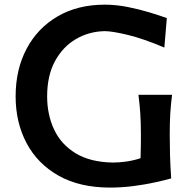

<svg xmlns="http://www.w3.org/2000/svg" viewBox="-20 -807 830 839"><path d="M594.2 -115.7Q595.2 -145 595.5 -170.2Q595.7 -195.3 595.7 -219.7Q595.7 -271.5 593 -311.3Q590.3 -351.1 585 -392.6H731.9Q726.6 -351.1 724.1 -311.3Q721.7 -271.5 721.7 -219.7Q721.7 -175.3 722.9 -130.4Q724.1 -85.4 728 -27.3Q700.2 -19.5 657 -10Q613.8 -0.5 563 6.1Q512.2 12.7 461.4 12.7Q328.1 12.7 236.1 -39.3Q144 -91.3 96.2 -181.4Q48.3 -271.5 48.3 -386.2Q48.3 -503.4 96.2 -593.8Q144 -684.1 231.7 -735.4Q319.3 -786.6 438 -786.6Q486.3 -786.6 535.9 -776.9Q585.4 -767.1 630.4 -753.7Q675.3 -740.2 709 -728L698.2 -599.1Q607.4 -637.7 539.1 -654.3Q470.7 -670.9 437 -670.9Q368.2 -669.4 311.3 -636Q254.4 -602.5 220.2 -539.6Q186 -476.6 186 -385.7Q186 -305.7 216.6 -240.7Q247.1 -175.8 310.5 -137.2Q374 -98.6 472.2 -96.7Q502.4 -96.7 533.7 -101.3Q564.9 -106 594.2 -115.7Z"/></svg>

Font: Pinar-DS1-FD SemiBold
Style: Regular
Weight: 600
Designer: Amin Abedi
Version: Version 3.000